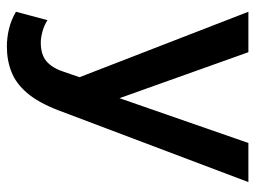

<svg xmlns="http://www.w3.org/2000/svg" viewBox="-114 -421 760 572"><g transform="rotate(90 266.0 -135.0)"><path d="M119 224.5Q92 224.5 66 218.2Q40 212 15 197.5L40 103.5Q55.5 113.5 74 118.5Q92.5 123.5 107 123.5Q142 123.5 162 107Q182 90.5 193.5 56L210 8L15 -495H135.5L272.5 -111L406 -495H522.5L308.5 71.5Q285.5 131 257 164.2Q228.5 197.5 194 211Q159.5 224.5 119 224.5Z"/></g></svg>

Font: Geologica EX
Style: Regular
Weight: 400
Designer: Sindre Bremnes, Frode Helland
Foundry: Monokrom Skriftforlag AS
Version: Version 1.010;gftools[0.9.28]